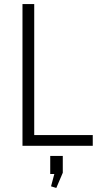

<svg xmlns="http://www.w3.org/2000/svg" viewBox="-20 -720 487 948"><path d="M135 -53H438V0H91V-700H149V-11ZM290 50V133L258 208L232 200L260 95L286 139H228V50Z"/></svg>

Font: Pathway Extreme 8pt Thin 12pt
Style: Regular
Weight: 100
Version: Version 1.001;gftools[0.9.26]